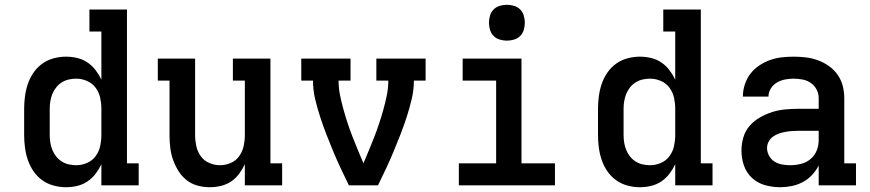

<svg xmlns="http://www.w3.org/2000/svg" viewBox="-20 -775 3640 803"><path d="M256 8Q230 8 204 1Q178 -6 156.5 -21.5Q135 -37 120 -59Q105 -81 96.5 -106Q88 -131 84.5 -157.5Q81 -184 81 -210V-320Q81 -346 84.5 -372.5Q88 -399 96.5 -424Q105 -449 120 -471Q135 -493 156.5 -508.5Q178 -524 204 -531Q230 -538 256 -538Q280 -538 303 -532.5Q326 -527 345.5 -514Q365 -501 379.5 -482Q394 -463 404 -442V-643H354V-735H511V-92H560V0H404V-88Q394 -67 379.5 -48Q365 -29 345.5 -16Q326 -3 303 2.5Q280 8 256 8ZM299 -84Q322 -84 344 -93.5Q366 -103 380 -122Q394 -141 399 -164Q404 -187 404 -210V-320Q404 -343 399 -366Q394 -389 380 -408Q366 -427 344 -436.5Q322 -446 299 -446Q283 -446 267.5 -442.5Q252 -439 238.5 -430.5Q225 -422 215 -409.5Q205 -397 199 -382Q193 -367 190.5 -351.5Q188 -336 188 -320V-210Q188 -194 190.5 -178.5Q193 -163 199 -148Q205 -133 215 -120.5Q225 -108 238.5 -99.5Q252 -91 267.5 -87.5Q283 -84 299 -84Z M857 8Q831 8 805.5 1Q780 -6 760 -22Q740 -38 726 -60.5Q712 -83 703.5 -107.5Q695 -132 692 -158Q689 -184 689 -210V-438H640V-530H796V-210Q796 -187 801 -164Q806 -141 819.5 -122Q833 -103 855 -93.5Q877 -84 900 -84Q923 -84 945 -93.5Q967 -103 980.5 -122Q994 -141 999 -164Q1004 -187 1004 -210V-438H954V-530H1111V-92H1160V0H1004V-88Q994 -67 980 -48Q966 -29 946.5 -16Q927 -3 904 2.5Q881 8 857 8Z M1439 0Q1422 -35 1405.5 -70Q1389 -105 1374 -141Q1359 -177 1345 -213Q1331 -249 1319 -286Q1307 -323 1298 -361Q1289 -399 1289 -438H1240V-530H1446V-438H1396Q1396 -407 1402 -377.5Q1408 -348 1416 -319Q1424 -290 1433.5 -261Q1443 -232 1454 -204Q1465 -176 1476.5 -148Q1488 -120 1500 -92Q1512 -120 1523.5 -148Q1535 -176 1546 -204Q1557 -232 1566.5 -261Q1576 -290 1584 -319Q1592 -348 1598 -377.5Q1604 -407 1604 -438H1554V-530H1760V-438H1711Q1711 -399 1702 -361Q1693 -323 1681 -286Q1669 -249 1655 -213Q1641 -177 1626 -141Q1611 -105 1594.5 -70Q1578 -35 1561 0Z M1899 0V-92H2055V-438H1915V-530H2161V-92H2301V0ZM2100 -605Q2085 -605 2070 -609.5Q2055 -614 2044.5 -624.5Q2034 -635 2029.5 -650Q2025 -665 2025 -680Q2025 -695 2029.5 -710Q2034 -725 2044.5 -735.5Q2055 -746 2070 -750.5Q2085 -755 2100 -755Q2115 -755 2130 -750.5Q2145 -746 2155.5 -735.5Q2166 -725 2170.5 -710Q2175 -695 2175 -680Q2175 -665 2170.5 -650Q2166 -635 2155.5 -624.5Q2145 -614 2130 -609.5Q2115 -605 2100 -605Z M2656 8Q2630 8 2604 1Q2578 -6 2556.5 -21.5Q2535 -37 2520 -59Q2505 -81 2496.5 -106Q2488 -131 2484.5 -157.5Q2481 -184 2481 -210V-320Q2481 -346 2484.5 -372.5Q2488 -399 2496.5 -424Q2505 -449 2520 -471Q2535 -493 2556.5 -508.5Q2578 -524 2604 -531Q2630 -538 2656 -538Q2680 -538 2703 -532.5Q2726 -527 2745.5 -514Q2765 -501 2779.5 -482Q2794 -463 2804 -442V-643H2754V-735H2911V-92H2960V0H2804V-88Q2794 -67 2779.5 -48Q2765 -29 2745.5 -16Q2726 -3 2703 2.5Q2680 8 2656 8ZM2699 -84Q2722 -84 2744 -93.5Q2766 -103 2780 -122Q2794 -141 2799 -164Q2804 -187 2804 -210V-320Q2804 -343 2799 -366Q2794 -389 2780 -408Q2766 -427 2744 -436.5Q2722 -446 2699 -446Q2683 -446 2667.5 -442.5Q2652 -439 2638.5 -430.5Q2625 -422 2615 -409.5Q2605 -397 2599 -382Q2593 -367 2590.5 -351.5Q2588 -336 2588 -320V-210Q2588 -194 2590.5 -178.5Q2593 -163 2599 -148Q2605 -133 2615 -120.5Q2625 -108 2638.5 -99.5Q2652 -91 2667.5 -87.5Q2683 -84 2699 -84Z M3243 8Q3211 8 3180 -0.5Q3149 -9 3125.5 -30.5Q3102 -52 3091.5 -82.5Q3081 -113 3081 -145Q3081 -173 3089 -200.5Q3097 -228 3115.5 -249Q3134 -270 3158.5 -284Q3183 -298 3210 -306.5Q3237 -315 3265 -317.5Q3293 -320 3321 -320H3404V-365Q3404 -384 3395 -401Q3386 -418 3370.5 -428.5Q3355 -439 3336 -442.5Q3317 -446 3299 -446Q3281 -446 3263 -442.5Q3245 -439 3229.5 -430Q3214 -421 3204 -405Q3194 -389 3194 -371Q3194 -371 3194 -371Q3194 -371 3194 -371H3087Q3087 -371 3087 -371.5Q3087 -372 3087 -372Q3087 -397 3095 -421.5Q3103 -446 3118 -466Q3133 -486 3154.5 -500.5Q3176 -515 3199.5 -523.5Q3223 -532 3248 -535Q3273 -538 3299 -538Q3324 -538 3350 -535Q3376 -532 3400.5 -523Q3425 -514 3446.5 -499Q3468 -484 3483 -462.5Q3498 -441 3504.5 -416Q3511 -391 3511 -365V-92H3560V0H3404V-83Q3393 -61 3376 -43Q3359 -25 3337.5 -13.5Q3316 -2 3291.5 3Q3267 8 3243 8ZM3285 -84Q3307 -84 3329.5 -89.5Q3352 -95 3369.5 -109.5Q3387 -124 3395.5 -145Q3404 -166 3404 -189V-228H3321Q3307 -228 3293 -227Q3279 -226 3265 -223.5Q3251 -221 3238 -216.5Q3225 -212 3213.5 -204Q3202 -196 3195 -183Q3188 -170 3188 -156Q3188 -139 3196.5 -123.5Q3205 -108 3219.5 -99Q3234 -90 3251 -87Q3268 -84 3285 -84Z"/></svg>

Font: Iosevka Curly Slab SmBdEx
Style: Regular
Weight: 600
Width: 7
Monospace: yes
Designer: Belleve Invis
Foundry: Belleve Invis
Version: Version 11.1.0; ttfautohint (v1.8.3)